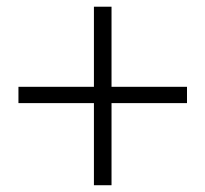

<svg xmlns="http://www.w3.org/2000/svg" viewBox="-20 -631 602 564"><path d="M255.9 -86.9V-328.1H34.2V-376H255.9V-611.3H307.6V-376H529.3V-328.1H307.6V-86.9Z"/></svg>

Font: Bpmf GenYo Min R
Style: R
Weight: 400
Foundry: But Ko
Version: Version 1.320